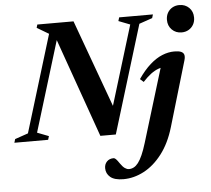

<svg xmlns="http://www.w3.org/2000/svg" viewBox="-88 -779 1223 1111"><g transform="rotate(-5 523.5 -223.0)"><path d="M574.9 -123.4 535.9 -82.8 701.2 -623.3 634.6 -649.1 640.9 -670H837L830.7 -649.1L754.2 -622.8L562.6 3.5H472.8L257.2 -605.6L282.9 -613.4L109.5 -46.7L176.1 -20.9L169.8 0H-26.3L-20 -20.9L56.5 -47.2L228.6 -610.6L160 -651.3L165.5 -670H375.8ZM915 -631.2Q915 -654.7 925.3 -672.6Q935.6 -690.5 953.4 -700.6Q971.2 -710.7 993.7 -710.7Q1027.6 -710.7 1050.2 -688.6Q1072.7 -666.5 1072.7 -631.2Q1072.7 -608.1 1062.4 -590.1Q1052.1 -572.2 1034.3 -562Q1016.5 -551.7 993.7 -551.7Q960.1 -551.7 937.5 -574.1Q915 -596.5 915 -631.2ZM883.9 -12Q856.6 80.5 809.2 142.1Q761.8 203.8 703.5 234.4Q645.2 265 584.5 265Q532.6 265 508.3 244.5Q484 223.9 484 192.4Q484 169.1 498.7 154Q513.4 138.9 537.9 138.9Q543.7 138.9 551.3 146.2Q558.8 153.6 571.9 173.2Q585.4 192.8 597.6 201.2Q609.9 209.6 620.8 209.6Q635.9 209.6 649.4 202.5Q662.9 195.5 675.4 179.3Q687.8 163 700 135.5Q712.3 107.9 724.7 67.1L863.1 -386.3L889.9 -361.7Q865.5 -362.5 842.8 -354.5Q820.1 -346.5 797.4 -329.5Q774.8 -312.4 749.9 -285.4L729.7 -303.5Q764.3 -353.9 799.6 -385.2Q834.8 -416.5 870.5 -431.1Q906.1 -445.7 941.2 -445.7Q966.5 -445.7 980.4 -439.9Q994.2 -434 997.8 -421.7Q1001.3 -409.4 995.6 -389.7Z"/></g></svg>

Font: Newsreader Text
Style: Italic
Weight: 400
Italic angle: -17°
Designer: Hugues Gentile
Foundry: Production Type
Version: Version 1.001